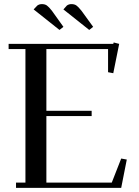

<svg xmlns="http://www.w3.org/2000/svg" viewBox="-20 -916 677 936"><path d="M22 -676.8V-702.1H532.2L534.2 -709L561 -702.1L532.2 -559.1L506.8 -564V-676.8H206.1V-376H426.8V-350.1H206.1V-25.9H524.9L570.8 -143.1L598.1 -138.2L570.8 0H58.1V-25.9H104V-676.8ZM144 -870.1 162.1 -889.2Q171.9 -896 184.1 -896Q198.7 -896 208.3 -889.4Q217.8 -882.8 232.9 -863.8L289.1 -785.2L270 -770ZM289.1 -870.1 306.2 -889.2Q315.9 -896 328.1 -896Q342.8 -896 352.3 -889.4Q361.8 -882.8 377 -863.8L434.1 -785.2L415 -770Z"/></svg>

Font: Dehuti Alt
Style: Bold
Weight: 700
Version: Version 1.2